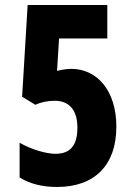

<svg xmlns="http://www.w3.org/2000/svg" viewBox="-20 -734 540 764"><path d="M207 10C357 10 443 -77 443 -230C443 -376 364 -460 264 -460C254 -460 235 -459 207 -452L215 -581H407V-714H90L68 -349L121 -317C144 -328 171 -333 198 -333C250 -333 288 -302 288 -226C288 -156 260 -122 201 -122C165 -122 107 -138 58 -166V-28C99 -2 150 10 207 10Z"/></svg>

Font: Noto Sans Mono ExtraCondensed ExtraBold
Style: Regular
Weight: 800
Width: 2
Designer: Monotype Design Team
Foundry: Monotype Imaging Inc.
Version: Version 2.014